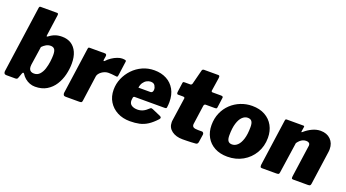

<svg xmlns="http://www.w3.org/2000/svg" viewBox="-56 -1304 3381 1876"><g transform="rotate(20 1635.0 -366.0)"><path d="M35 0Q19 0 13 -9Q7 -18 8 -31L106 -725Q108 -736 111.5 -739Q115 -742 123 -742H294Q303 -742 304.5 -733.5Q306 -725 304 -715L274 -500Q273 -492 276.5 -490.5Q280 -489 289 -496Q313 -514 334.5 -523.5Q356 -533 377 -536.5Q398 -540 418 -540Q476 -540 515.5 -514Q555 -488 576 -440.5Q597 -393 597 -326Q597 -268 582.5 -208.5Q568 -149 536.5 -99.5Q505 -50 455 -20Q405 10 335 10Q306 10 279.5 0Q253 -10 230.5 -28.5Q208 -47 191 -74Q188 -79 182 -79Q176 -79 171 -65L155 -21Q151 -8 145 -4Q139 0 129 0ZM229 -179Q226 -154 231.5 -138Q237 -122 250 -114.5Q263 -107 282 -107Q318 -107 341 -132.5Q364 -158 376 -196Q388 -234 393 -273.5Q398 -313 398 -341Q398 -385 384.5 -401.5Q371 -418 345 -418Q319 -418 297.5 -405.5Q276 -393 258 -374Z M650 0Q635 0 629 -9Q623 -18 624 -31L692 -513Q694 -524 697 -527Q700 -530 709 -530H868Q876 -530 881 -524Q886 -518 884 -504L878 -468Q877 -456 881 -455Q885 -454 892 -461Q912 -483 939 -501Q966 -519 994 -529.5Q1022 -540 1043 -540Q1063 -540 1075 -537Q1087 -534 1085 -523L1065 -377Q1063 -362 1059.5 -358.5Q1056 -355 1049 -356Q1023 -360 999.5 -361.5Q976 -363 965 -363Q947 -363 929 -356.5Q911 -350 896 -339Q881 -328 871.5 -315Q862 -302 860 -289L823 -23Q821 -7 814.5 -3.5Q808 0 791 0H650Z M1322 10Q1247 10 1190 -20Q1133 -50 1100.5 -103Q1068 -156 1068 -226Q1068 -288 1092 -344Q1116 -400 1158.5 -444.5Q1201 -489 1257.5 -514.5Q1314 -540 1380 -540Q1452 -540 1506.5 -511Q1561 -482 1591.5 -428Q1622 -374 1622 -298Q1622 -285 1621 -271Q1620 -257 1618 -243Q1617 -234 1612 -231.5Q1607 -229 1594 -229H1285Q1273 -229 1270 -214Q1267 -199 1267 -187Q1267 -153 1291 -137.5Q1315 -122 1352 -122Q1381 -122 1408 -134Q1435 -146 1466 -176Q1472 -182 1478.5 -181.5Q1485 -181 1494 -177L1579 -140Q1605 -129 1587 -108Q1543 -60 1503 -34.5Q1463 -9 1419.5 0.5Q1376 10 1322 10ZM1415 -327Q1425 -327 1432.5 -335.5Q1440 -344 1440 -362Q1440 -382 1427.5 -402.5Q1415 -423 1383 -423Q1363 -423 1342.5 -412Q1322 -401 1307.5 -379.5Q1293 -358 1289 -327Z M1866 0Q1797 0 1753.5 -32.5Q1710 -65 1710 -120Q1710 -125 1710 -129.5Q1710 -134 1711 -139L1746 -381Q1747 -389 1741 -392Q1735 -395 1726 -395H1676Q1660 -395 1664 -423L1677 -517Q1679 -527 1683 -528.5Q1687 -530 1697 -530H1756Q1762 -530 1767.5 -535.5Q1773 -541 1774 -548L1812 -696Q1816 -710 1834 -710H1981Q1989 -710 1992.5 -704.5Q1996 -699 1994 -682L1973 -544Q1972 -539 1976 -535Q1980 -531 1985 -531H2073Q2083 -531 2090 -527.5Q2097 -524 2095 -514L2081 -411Q2080 -401 2075 -398Q2070 -395 2057 -395H1964Q1948 -395 1945 -376L1918 -184Q1917 -181 1917 -178Q1917 -175 1917 -172Q1917 -153 1931 -145Q1945 -137 1977 -137H2020Q2028 -137 2034 -128Q2040 -119 2038 -111L2026 -31Q2023 -6 2001 -5Q1980 -3 1956.5 -2Q1933 -1 1910 -0.5Q1887 0 1866 0Z M2334 10Q2258 10 2202 -20Q2146 -50 2115.5 -104Q2085 -158 2085 -228Q2085 -298 2110 -355.5Q2135 -413 2178.5 -454Q2222 -495 2278.5 -517.5Q2335 -540 2397 -540Q2474 -540 2530 -509Q2586 -478 2616 -423.5Q2646 -369 2646 -298Q2646 -210 2605 -140Q2564 -70 2493.5 -30Q2423 10 2334 10ZM2337 -118Q2368 -118 2393.5 -142Q2419 -166 2434.5 -215Q2450 -264 2450 -339Q2450 -380 2437 -398Q2424 -416 2395 -416Q2365 -416 2339.5 -392Q2314 -368 2298.5 -318.5Q2283 -269 2283 -193Q2283 -153 2296 -135.5Q2309 -118 2337 -118Z M2691 0Q2678 0 2675.5 -9Q2673 -18 2674 -31L2742 -513Q2744 -524 2747 -527Q2750 -530 2759 -530H2930Q2936 -530 2939 -527.5Q2942 -525 2940 -515L2933 -470Q2932 -457 2945 -469Q2980 -500 3022.5 -520Q3065 -540 3108 -540Q3173 -540 3212 -501.5Q3251 -463 3251 -401Q3251 -394 3250.5 -387Q3250 -380 3249 -372L3200 -24Q3198 -9 3191.5 -4.5Q3185 0 3169 0H3016Q3003 0 3001 -8.5Q2999 -17 3001 -31L3046 -351Q3047 -356 3047.5 -360Q3048 -364 3048 -366Q3048 -383 3037.5 -391Q3027 -399 3008 -399Q2991 -399 2975 -392.5Q2959 -386 2945.5 -373.5Q2932 -361 2920 -344L2873 -23Q2871 -7 2864 -3.5Q2857 0 2839 0H2691Z"/></g></svg>

Font: Libre Franklin Thin Black
Style: Italic
Weight: 900
Italic angle: -8°
Version: Version 2.000